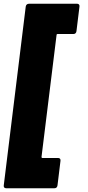

<svg xmlns="http://www.w3.org/2000/svg" viewBox="-23 -838 471 1022"><path d="M-3 149 114 -803Q115 -810 119.5 -814Q124 -818 131 -818H388Q394 -818 397.5 -814Q401 -810 400 -803L384 -672Q383 -665 379 -661Q375 -657 368 -657H284Q278 -657 278 -651L198 -3Q198 3 203 3H287Q293 3 296.5 7Q300 11 299 18L283 149Q282 156 278 160Q274 164 267 164H10Q3 164 -0.5 160Q-4 156 -3 149Z"/></svg>

Font: Barlow Black
Style: Italic
Weight: 900
Italic angle: -7°
Designer: Jeremy Tribby
Foundry: Tribby Type
Version: Version 1.408